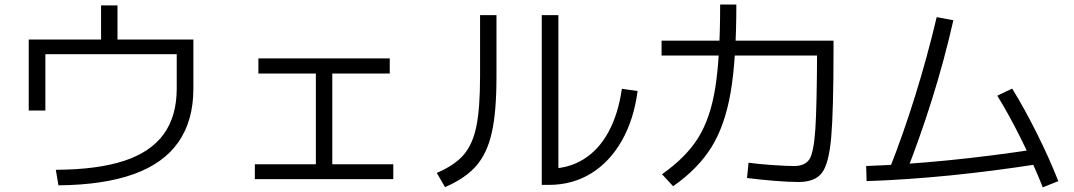

<svg xmlns="http://www.w3.org/2000/svg" viewBox="-20 -802 4728 845"><path d="M526.4 -94.2C448.2 -68.5 348 -55.3 225.6 -54.7L237.3 13.7C370.1 12.4 480.5 -4.1 568.4 -35.6C656.2 -67.2 722 -114.4 765.6 -177.2C809.2 -240.1 831.1 -318.4 831.1 -412.1V-627.9H497.1V-778.3H424.8V-627.9H106.4V-315.4H179.7V-563.5H757.8V-412.1C757.8 -331.4 738.8 -264.6 700.7 -211.9C662.6 -159.2 604.5 -120 526.4 -94.2Z M1101.6 -79.1V-13.7H1710.9V-79.1H1442.4V-478.5H1695.3V-544.9H1117.2V-478.5H1370.1V-79.1Z M2364.3 -735.4V11.7H2395.5C2464.5 11.7 2526.4 -5 2581.1 -38.6C2635.7 -72.1 2680.8 -120 2716.3 -182.1C2751.8 -244.3 2775.1 -317.4 2786.1 -401.4L2716.8 -411.1C2706.4 -337.6 2686.8 -274.4 2658.2 -221.7C2629.6 -168.9 2592.9 -128.7 2548.3 -101.1C2503.7 -73.4 2452.8 -59.6 2395.5 -59.6L2437.5 -21.5V-735.4ZM2020.5 -120.6C1993.8 -89.7 1954.4 -63.2 1902.3 -41L1938.5 21.5C1997.7 -3.9 2043.5 -35 2075.7 -71.8C2107.9 -108.6 2130.9 -157.6 2144.5 -218.8C2158.2 -279.9 2165 -361.3 2165 -462.9V-735.4H2092.8V-467.8C2092.8 -373.4 2087.4 -299.6 2076.7 -246.6C2065.9 -193.5 2047.2 -151.5 2020.5 -120.6Z M3386.7 -6.3C3430.3 -2.8 3466.1 -1 3494.1 -1C3542.3 -1 3576.7 -14.3 3597.2 -41C3617.7 -67.7 3631.3 -120 3638.2 -197.8C3645 -275.6 3648.4 -405.9 3648.4 -588.9V-623H2891.6V-557.6H3613.3L3576.2 -594.7C3575.5 -422.2 3572.9 -301.9 3568.4 -233.9C3563.8 -165.9 3555.2 -121.7 3542.5 -101.6C3529.8 -81.4 3507.2 -71.3 3474.6 -71.3C3451.2 -71.3 3418.8 -72.8 3377.4 -75.7C3336.1 -78.6 3301.8 -82 3274.4 -85.9L3267.6 -18.6C3303.4 -14 3343.1 -9.9 3386.7 -6.3ZM3052.7 -195.3C3016.9 -138 2963.9 -84.6 2893.6 -35.2L2942.4 17.6C3016 -33.9 3072.4 -91.5 3111.8 -155.3C3151.2 -219.1 3179.2 -299.6 3195.8 -397C3212.4 -494.3 3220.7 -622.7 3220.7 -782.2H3149.4C3149.4 -627.3 3142.3 -505 3127.9 -415.5C3113.6 -326 3088.5 -252.6 3052.7 -195.3Z M4007.3 -378.9C3971.8 -265 3933.9 -157.2 3893.6 -55.7L3962.9 -29.3C4005.2 -135.4 4044.6 -246.4 4081.1 -362.3C4117.5 -478.2 4149.1 -595.1 4175.8 -712.9L4102.5 -726.6C4074.5 -608.7 4042.8 -492.8 4007.3 -378.9ZM4546.9 -146.5C4274.1 -104.8 4022.5 -79.8 3792 -71.3L3793.9 -4.9C4028.3 -12.7 4282.9 -38.1 4557.6 -81.1ZM4474.1 -189.9C4510.3 -117.4 4542 -46.5 4569.3 22.5L4637.7 -4.9C4611 -72.6 4579.3 -143.2 4542.5 -216.8C4505.7 -290.4 4469.7 -355.5 4434.6 -412.1L4369.1 -380.9C4403 -326.2 4438 -262.5 4474.1 -189.9Z"/></svg>

Font: Pretendard Variable
Style: Regular
Weight: 400
Designer: Base glyphs from Inter by Rasmus Andersson; Hangeul glyphs from Noto Sans CJK(Source Han Sans) by Jang Soo-young and Kan
Foundry: Kil Hyung-jin
Version: Version 1.309;Glyphs 3.2 (3225)